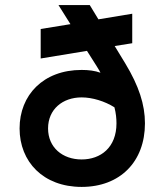

<svg xmlns="http://www.w3.org/2000/svg" viewBox="-20 -720 640 755"><path d="M210 -700 257 -625 140 -606V-490L322 -520L360 -460C365 -451 371 -443 375 -434C353 -442 328 -445 301 -445C150 -445 57 -346 57 -215C57 -84 150 15 301 15C452 15 550 -84 550 -235C550 -309 526 -382 473 -470L431 -539L500 -550V-666L367 -644L333 -700ZM169 -215C169 -290 226 -337 301 -337C343 -337 392 -322 430 -298C436 -275 438 -254 438 -235C438 -140 376 -93 301 -93C226 -93 169 -140 169 -215Z"/></svg>

Font: KT Kiyosuna Sans Bold
Style: Regular
Weight: 700
Designer: [Zen Kaku Gothic] Yoshimichi Ohira
Version: Version 1.010;Glyphs 3.1.2 (3151)